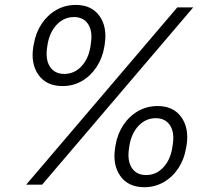

<svg xmlns="http://www.w3.org/2000/svg" viewBox="-20 -758 867 788"><path d="M236.8 -404.8Q170.4 -404.8 137.9 -450.7Q105.5 -496.6 116.7 -566.4L118.7 -576.7Q126.5 -623 150.6 -659.7Q174.8 -696.3 210.9 -717Q247.1 -737.8 291 -737.8Q356.4 -737.8 388.7 -691.9Q420.9 -646 409.7 -576.2L408.2 -565.9Q400.4 -519.5 376.2 -482.9Q352.1 -446.3 316.2 -425.5Q280.3 -404.8 236.8 -404.8ZM572.3 10.3Q506.3 10.3 473.9 -35.6Q441.4 -81.5 452.6 -151.4L454.1 -161.6Q461.9 -208 486.1 -244.6Q510.3 -281.2 546.6 -302Q583 -322.8 627 -322.8Q691.9 -322.8 724.4 -276.9Q756.8 -231 745.6 -161.1L743.7 -150.9Q736.3 -104.5 712.2 -67.9Q688 -31.2 651.9 -10.5Q615.7 10.3 572.3 10.3ZM87.4 0 707.5 -727.5H772.9L152.8 0ZM580.1 -39.6Q620.1 -39.6 649.4 -70.1Q678.7 -100.6 687 -151.4L688.5 -161.6Q697.3 -212.9 678.2 -242.9Q659.2 -272.9 619.1 -272.9Q578.6 -272.9 549.3 -242.4Q520 -211.9 511.2 -161.1L509.8 -150.9Q501.5 -99.6 520.5 -69.6Q539.6 -39.6 580.1 -39.6ZM244.1 -454.6Q284.2 -454.6 313.5 -485.1Q342.8 -515.6 351.1 -566.4L352.5 -576.7Q361.3 -627.9 342.3 -658Q323.2 -688 283.7 -688Q243.2 -688 213.6 -657.5Q184.1 -627 175.3 -576.2L173.8 -565.9Q165.5 -514.6 184.8 -484.6Q204.1 -454.6 244.1 -454.6Z"/></svg>

Font: Inter Display Light
Style: Italic
Weight: 300
Italic angle: -9.39999°
Designer: Rasmus Andersson
Foundry: rsms
Version: Version 4.000;git-a52131595